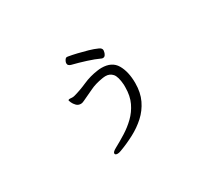

<svg xmlns="http://www.w3.org/2000/svg" viewBox="-116 -797 1231 1092"><g transform="rotate(-30 500.0 -250.5)"><path d="M406 -510Q398 -512 392 -517Q386 -522 386 -531Q386 -533 386.5 -535.5Q387 -538 388 -541Q396 -561 407 -561Q412 -561 415 -560Q439 -556 470.5 -548.5Q502 -541 533.5 -532Q565 -523 589 -512Q607 -504 607 -490Q607 -487 605 -478Q603 -469 597.5 -461Q592 -453 582 -453Q576 -453 571 -456Q541 -470 495.5 -484.5Q450 -499 406 -510ZM609 -262Q605 -318 587.5 -337.5Q570 -357 543 -357Q538 -357 532.5 -356.5Q527 -356 521 -355Q472 -347 438.5 -330.5Q405 -314 365 -296Q353 -290 344 -290Q326 -290 314.5 -302Q303 -314 297.5 -326.5Q292 -339 292 -341Q292 -343 294 -345Q298 -347 304 -347Q307 -347 310.5 -346.5Q314 -346 318 -346Q323 -346 326.5 -346.5Q330 -347 334 -348Q378 -360 423 -380Q468 -400 520 -407Q526 -408 532.5 -408.5Q539 -409 546 -409Q614 -409 642 -361Q670 -313 670 -238Q670 -176 647.5 -129Q625 -82 587 -47.5Q549 -13 501.5 12Q454 37 405 55Q392 60 383 60Q366 60 366 49Q366 39 390 26Q427 6 465.5 -18Q504 -42 536.5 -73.5Q569 -105 589 -147Q609 -189 609 -246Z"/></g></svg>

Font: QiushuiShotai
Style: Regular
Weight: 600
Designer: Fontworks Inc.
Foundry: Fontworks Inc.
Version: Version 1.250